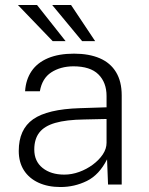

<svg xmlns="http://www.w3.org/2000/svg" viewBox="-20 -743 600 773"><path d="M223.5 10Q173 10 135 -7.5Q97 -25 76.2 -57.5Q55.5 -90 55.5 -135.5Q55.5 -222 113.2 -262.8Q171 -303.5 301.5 -307.5L409 -311V-356.5Q409 -411 376.2 -443.5Q343.5 -476 275 -476Q223 -475.5 186.2 -451.5Q149.5 -427.5 140.5 -375.5H81Q84 -422.5 107 -456.5Q130 -490.5 173.2 -508.8Q216.5 -527 278 -527Q338.5 -527 381.5 -508.5Q424.5 -490 447.2 -452.5Q470 -415 470 -359V0H415L411 -101.5Q379.5 -39 329.8 -14.5Q280 10 223.5 10ZM239 -40Q269 -40 298.8 -50.8Q328.5 -61.5 353.5 -80Q378.5 -98.5 393.8 -121.2Q409 -144 409 -168V-264L319 -262Q246.5 -261 202.5 -248.2Q158.5 -235.5 138.2 -209.2Q118 -183 118 -141Q118 -93.5 151.5 -66.8Q185 -40 239 -40ZM266 -723 363 -577.5H310.5L190 -723ZM129 -723 244 -577.5H192L52 -723Z"/></svg>

Font: Public Sans Thin ExtraLight
Style: Regular
Weight: 250
Version: Version 1.007